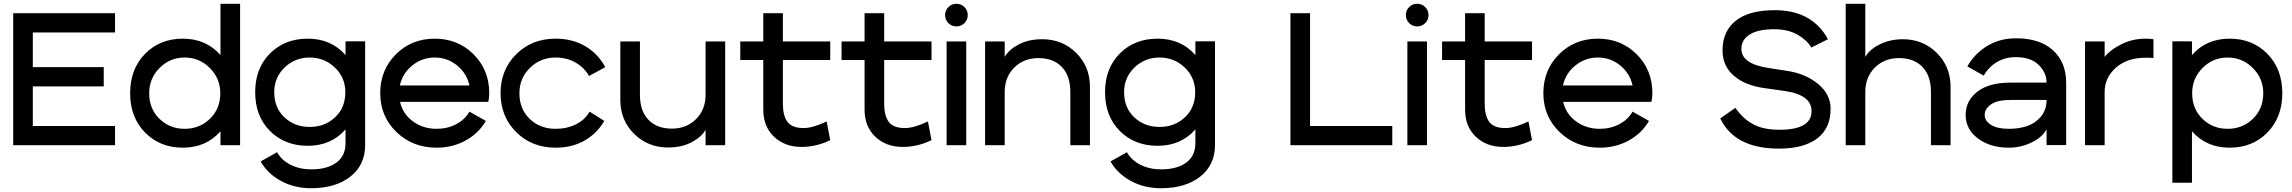

<svg xmlns="http://www.w3.org/2000/svg" viewBox="-20 -770 12151 1018"><path d="M530 -414V-312H154V-102H590V0H50V-700H590V-598H154V-414Z M1149 0V-74Q1073 13 949 13Q828 13 749 -67.5Q670 -148 670 -276Q670 -404 749 -484.5Q828 -565 949 -565Q1073 -565 1149 -478V-750H1253V0ZM771 -276Q771 -193 825.5 -140Q880 -87 959 -87Q1038 -87 1093 -140Q1148 -193 1148 -276Q1148 -354 1092.5 -409.5Q1037 -465 959 -465Q881 -465 826 -409.5Q771 -354 771 -276Z M1434 -281Q1434 -199 1488 -148Q1542 -97 1622 -97Q1702 -97 1756.5 -148Q1811 -199 1811 -281Q1811 -359 1755.5 -412Q1700 -465 1622 -465Q1544 -465 1489 -412Q1434 -359 1434 -281ZM1812 -11V-84Q1736 3 1612 3Q1490 3 1411.5 -75.5Q1333 -154 1333 -281Q1333 -408 1411.5 -486.5Q1490 -565 1612 -565Q1736 -565 1812 -478V-551H1916V-1Q1916 105 1837.5 166.5Q1759 228 1630 228Q1541 228 1470 189.5Q1399 151 1362 86L1449 37Q1473 80 1521.5 104Q1570 128 1630 128Q1714 128 1763 92.5Q1812 57 1812 -11Z M2469 -178 2556 -129Q2519 -64 2449.5 -25.5Q2380 13 2295 13Q2168 13 2082 -70Q1996 -153 1996 -276Q1996 -399 2079 -482Q2162 -565 2285 -565Q2408 -565 2491 -482Q2574 -399 2574 -276Q2574 -263 2572.5 -251.5Q2571 -240 2570 -235L2568 -230H2101Q2116 -165 2170 -126Q2224 -87 2295 -87Q2352 -87 2398.5 -111.5Q2445 -136 2469 -178ZM2100 -317H2469Q2455 -381 2403.5 -423Q2352 -465 2285 -465Q2218 -465 2166 -423Q2114 -381 2100 -317Z M3106 -178 3184 -129Q3146 -63 3080 -25Q3014 13 2926 13Q2800 13 2717 -69.5Q2634 -152 2634 -276Q2634 -400 2717 -482.5Q2800 -565 2926 -565Q3016 -565 3084 -524.5Q3152 -484 3189 -414L3103 -367Q3078 -412 3031.5 -438.5Q2985 -465 2926 -465Q2845 -465 2789.5 -410Q2734 -355 2734 -276Q2734 -192 2788.5 -139.5Q2843 -87 2926 -87Q2986 -87 3034 -111Q3082 -135 3106 -178Z M3825 0H3721V-82Q3700 -44 3647.5 -16Q3595 12 3522 12Q3415 12 3342 -60.5Q3269 -133 3269 -240V-550H3373V-267Q3373 -182 3418 -135Q3463 -88 3542 -88Q3620 -88 3670.5 -138.5Q3721 -189 3721 -267V-550H3825Z M4027 -189V-452H3905V-550H4027V-700H4131V-550H4382V-452H4131V-219Q4131 -157 4155 -124Q4179 -91 4241 -91Q4289 -91 4363 -126L4382 -27Q4309 9 4229 9Q4141 9 4084 -45Q4027 -99 4027 -189Z M4564 -189V-452H4442V-550H4564V-700H4668V-550H4919V-452H4668V-219Q4668 -157 4692 -124Q4716 -91 4778 -91Q4826 -91 4900 -126L4919 -27Q4846 9 4766 9Q4678 9 4621 -45Q4564 -99 4564 -189Z M5008.5 -647.5Q4991 -665 4991 -690Q4991 -715 5008.5 -732.5Q5026 -750 5051 -750Q5076 -750 5093.5 -732.5Q5111 -715 5111 -690Q5111 -665 5093.5 -647.5Q5076 -630 5051 -630Q5026 -630 5008.5 -647.5ZM5103 0H4999V-550H5103Z M5203 -550H5307V-468Q5328 -506 5380.5 -534Q5433 -562 5506 -562Q5613 -562 5686 -489.5Q5759 -417 5759 -310V0H5655V-283Q5655 -368 5610 -415Q5565 -462 5486 -462Q5408 -462 5357.5 -411.5Q5307 -361 5307 -283V0H5203Z M5940 -281Q5940 -199 5994 -148Q6048 -97 6128 -97Q6208 -97 6262.5 -148Q6317 -199 6317 -281Q6317 -359 6261.5 -412Q6206 -465 6128 -465Q6050 -465 5995 -412Q5940 -359 5940 -281ZM6318 -11V-84Q6242 3 6118 3Q5996 3 5917.5 -75.5Q5839 -154 5839 -281Q5839 -408 5917.5 -486.5Q5996 -565 6118 -565Q6242 -565 6318 -478V-551H6422V-1Q6422 105 6343.5 166.5Q6265 228 6136 228Q6047 228 5976 189.5Q5905 151 5868 86L5955 37Q5979 80 6027.5 104Q6076 128 6136 128Q6220 128 6269 92.5Q6318 57 6318 -11Z M6926 -700V-102H7362V0H6822V-700Z M7451.5 -647.5Q7434 -665 7434 -690Q7434 -715 7451.5 -732.5Q7469 -750 7494 -750Q7519 -750 7536.5 -732.5Q7554 -715 7554 -690Q7554 -665 7536.5 -647.5Q7519 -630 7494 -630Q7469 -630 7451.5 -647.5ZM7546 0H7442V-550H7546Z M7748 -189V-452H7626V-550H7748V-700H7852V-550H8103V-452H7852V-219Q7852 -157 7876 -124Q7900 -91 7962 -91Q8010 -91 8084 -126L8103 -27Q8030 9 7950 9Q7862 9 7805 -45Q7748 -99 7748 -189Z M8636 -178 8723 -129Q8686 -64 8616.5 -25.5Q8547 13 8462 13Q8335 13 8249 -70Q8163 -153 8163 -276Q8163 -399 8246 -482Q8329 -565 8452 -565Q8575 -565 8658 -482Q8741 -399 8741 -276Q8741 -263 8739.5 -251.5Q8738 -240 8737 -235L8735 -230H8268Q8283 -165 8337 -126Q8391 -87 8462 -87Q8519 -87 8565.5 -111.5Q8612 -136 8636 -178ZM8267 -317H8636Q8622 -381 8570.5 -423Q8519 -465 8452 -465Q8385 -465 8333 -423Q8281 -381 8267 -317Z M9334 -303Q9233 -317 9173 -368.5Q9113 -420 9113 -503Q9113 -604 9183 -660Q9253 -716 9390 -716Q9588 -716 9672 -562L9584 -518Q9560 -558 9510 -586.5Q9460 -615 9386 -615Q9301 -615 9257 -587Q9213 -559 9213 -511Q9213 -432 9354 -410L9457 -394Q9554 -379 9620 -324.5Q9686 -270 9686 -194Q9686 -89 9614.5 -35.5Q9543 18 9412 18Q9178 18 9101 -142L9181 -198Q9221 -141 9275 -111.5Q9329 -82 9415 -82Q9585 -82 9585 -181Q9585 -268 9440 -288Z M9766 -750H9870V-468Q9892 -508 9947 -535Q10002 -562 10069 -562Q10176 -562 10249 -489.5Q10322 -417 10322 -310V0H10218V-283Q10218 -368 10173 -415Q10128 -462 10049 -462Q9971 -462 9920.5 -411.5Q9870 -361 9870 -283V0H9766Z M10631 -87Q10682 -87 10725 -100.5Q10768 -114 10799.5 -150Q10831 -186 10831 -240H10641Q10570 -240 10536.5 -216.5Q10503 -193 10503 -161Q10503 -129 10536.5 -108Q10570 -87 10631 -87ZM10831 -332Q10831 -385 10789 -426Q10747 -467 10669 -467Q10611 -467 10567 -440.5Q10523 -414 10498 -369L10411 -418Q10450 -486 10516.5 -526.5Q10583 -567 10669 -567Q10795 -567 10865 -503.5Q10935 -440 10935 -331V-1H10831V-84Q10807 -41 10750.5 -14Q10694 13 10631 13Q10532 13 10467 -36Q10402 -85 10402 -161Q10402 -235 10463.5 -283.5Q10525 -332 10641 -332Z M11398 -462Q11385 -464 11358 -464Q11258 -464 11198.5 -411Q11139 -358 11139 -283V0H11035V-550H11139V-468Q11165 -503 11225 -534Q11285 -565 11356 -565Q11377 -565 11398 -562Z M11602 199H11498V-551H11602V-478Q11678 -565 11802 -565Q11923 -565 12002 -484.5Q12081 -404 12081 -276Q12081 -148 12002 -67.5Q11923 13 11802 13Q11678 13 11602 -74ZM11603 -276Q11603 -193 11657.5 -140Q11712 -87 11791 -87Q11870 -87 11925 -140Q11980 -193 11980 -276Q11980 -354 11924.5 -409.5Q11869 -465 11791 -465Q11713 -465 11658 -409.5Q11603 -354 11603 -276Z"/></svg>

Font: Edgecutting Lite Sharp
Style: Medium
Weight: 500
Designer: RandomMaerks (Nguyen Gia Bao)
Version: Version 1.0